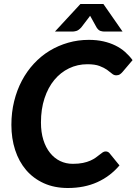

<svg xmlns="http://www.w3.org/2000/svg" viewBox="-20 -933 684 961"><path d="M37 0ZM344.5 -113Q373.5 -113 395 -117.5Q416.5 -122 432.2 -129Q448 -136 459 -144Q470 -152 478.8 -159Q487.5 -166 494.2 -170.5Q501 -175 508.5 -175Q515.5 -175 520.2 -172.5Q525 -170 527.5 -167L578 -105Q531 -50 466.5 -21Q402 8 319.5 8Q252 8 199.2 -16Q146.5 -40 110.5 -82.2Q74.5 -124.5 55.8 -182.2Q37 -240 37 -308Q37 -370.5 50.8 -426.2Q64.5 -482 89.5 -529.2Q114.5 -576.5 149.8 -614.5Q185 -652.5 228.2 -678.8Q271.5 -705 321 -719.2Q370.5 -733.5 424.5 -733.5Q464.5 -733.5 497.5 -726Q530.5 -718.5 557.5 -705.2Q584.5 -692 605.8 -673.2Q627 -654.5 643.5 -632L593 -572.5Q587.5 -566 580.2 -561Q573 -556 561.5 -556Q550 -556 540 -564.8Q530 -573.5 515.5 -583.8Q501 -594 478 -602.8Q455 -611.5 417.5 -611.5Q368 -611.5 325.5 -591Q283 -570.5 251.8 -532.8Q220.5 -495 202.8 -441Q185 -387 185 -320Q185 -271 197 -232.8Q209 -194.5 230.5 -167.8Q252 -141 281 -127Q310 -113 344.5 -113ZM593.5 -775H502Q494 -775 483.5 -778Q473 -781 463.5 -795.5L437.5 -842.5L431 -854L422.5 -842.5L386.5 -795.5Q373 -781 361.8 -778Q350.5 -775 343 -775H255L382.5 -913H497.5Z"/></svg>

Font: Lato Heavy
Style: Italic
Weight: 800
Italic angle: -7°
Designer: Lukasz Dziedzic
Foundry: tyPoland Lukasz Dziedzic
Version: Version 2.007; 2014-02-27